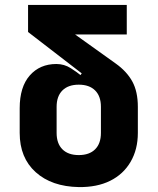

<svg xmlns="http://www.w3.org/2000/svg" viewBox="-20 -750 640 780"><path d="M300 10Q190 8 125 -50.5Q60 -109 60 -210V-310Q60 -397 101 -443.5Q142 -490 209 -490Q241 -490 267.5 -473Q294 -456 307 -445L312 -452L94 -620V-730H495V-610H285L450 -492Q495 -460 517.5 -419Q540 -378 540 -316V-210Q540 -143 510.5 -92.5Q481 -42 427.5 -15.5Q374 11 300 10ZM300 -120Q343 -120 366.5 -143.5Q390 -167 390 -210V-316Q390 -359 366.5 -382.5Q343 -406 300 -406Q257 -406 233.5 -382.5Q210 -359 210 -316V-210Q210 -167 233.5 -143.5Q257 -120 300 -120Z"/></svg>

Font: NKDuy Mono ExtraBold
Style: Regular
Weight: 800
Monospace: yes
Designer: NKDuy
Foundry: NKDuy
Version: Version 2.251; ttfautohint (v1.8.4.7-5d5b)